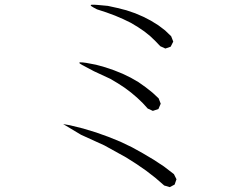

<svg xmlns="http://www.w3.org/2000/svg" viewBox="-20 -766 1040 809"><path d="M595.7 -46.9 554.7 -75.2 511.7 -102.5 419.9 -153.3 321.3 -198.2 246.1 -243.2 274.4 -238.3 330.1 -224.6 384.8 -208 436.5 -189.5 487.3 -168.9 536.1 -145.5 582 -120.1 627.9 -92.8 670.9 -64.5 712.9 -32.2 723.6 -10.7 715.8 11.7 695.3 22.5 671.9 15.6 634.8 -16.6ZM557.6 -354.5 532.2 -376 504.9 -396.5 476.6 -415 445.3 -433.6 376 -465.8 326.2 -492.2Q300.8 -505.9 329.1 -502.9L343.8 -501L384.8 -493.2L423.8 -482.4L460.9 -469.7L497.1 -455.1L531.2 -438.5L563.5 -419.9L593.8 -398.4L622.1 -376L648.4 -351.6L657.2 -329.1L647.5 -306.6L624 -298.8L602.5 -308.6L581.1 -332ZM612.3 -614.3 587.9 -633.8 560.5 -652.3 531.2 -669.9 499 -685.5 464.8 -700.2 427.7 -713.9 388.7 -726.6 374 -734.4Q348.6 -748 377.9 -746.1L392.6 -745.1L434.6 -741.2L474.6 -732.4L512.7 -722.7L549.8 -710L584 -695.3L616.2 -678.7L647.5 -659.2L675.8 -637.7L701.2 -613.3L710 -590.8L699.2 -569.3L676.8 -561.5L655.3 -571.3L634.8 -592.8Z"/></svg>

Font: B2 Hana
Style: Regular
Weight: 500
Version: 2020-08-05; (max)